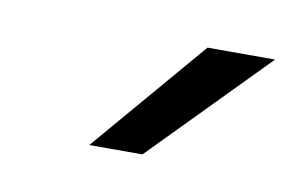

<svg xmlns="http://www.w3.org/2000/svg" viewBox="-34 -832 380 249"><g transform="rotate(10 156.0 -707.5)"><path d="M223 -783H312L164 -632H94Z"/></g></svg>

Font: Krub
Style: Italic
Weight: 400
Italic angle: -8°
Designer: Ekaluck Peanpanawate
Foundry: Cadson Demak Co.,Ltd.
Version: Version 1.000; ttfautohint (v1.6)